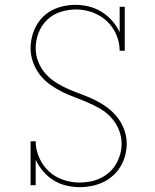

<svg xmlns="http://www.w3.org/2000/svg" viewBox="-20 -763 640 791"><path d="M310 8Q281 8 253 1.5Q225 -5 201 -20Q177 -35 158 -57Q139 -79 127 -105V0H106V-181H127Q127 -146 141.5 -113.5Q156 -81 181 -57.5Q206 -34 239.5 -22.5Q273 -11 307 -11Q329 -11 351 -15Q373 -19 393 -28.5Q413 -38 430 -53Q447 -68 458 -87Q469 -106 475 -127.5Q481 -149 481 -171Q481 -200 470 -227.5Q459 -255 439.5 -277Q420 -299 394.5 -314Q369 -329 342.5 -340.5Q316 -352 288.5 -362Q261 -372 235 -385Q209 -398 185 -415.5Q161 -433 143.5 -456Q126 -479 116 -507Q106 -535 106 -564Q106 -588 112 -612Q118 -636 129.5 -657Q141 -678 158.5 -695Q176 -712 197.5 -722.5Q219 -733 243 -738Q267 -743 291 -743Q319 -743 347 -736Q375 -729 399 -714Q423 -699 442 -677.5Q461 -656 473 -630V-735H494V-554H473Q473 -588 459 -620.5Q445 -653 419.5 -676.5Q394 -700 361 -712Q328 -724 294 -724Q261 -724 229.5 -714Q198 -704 174.5 -681.5Q151 -659 139 -628Q127 -597 127 -564Q127 -535 138 -507.5Q149 -480 168.5 -458.5Q188 -437 213 -421.5Q238 -406 265 -394.5Q292 -383 319.5 -373Q347 -363 373 -350Q399 -337 422.5 -319.5Q446 -302 464 -279Q482 -256 492 -228Q502 -200 502 -171Q502 -146 495.5 -122Q489 -98 476.5 -77Q464 -56 445.5 -39.5Q427 -23 405 -12.5Q383 -2 358.5 3Q334 8 310 8Z"/></svg>

Font: Iosevka Etoile Thin
Style: Regular
Weight: 100
Designer: Belleve Invis
Foundry: Belleve Invis
Version: Version 22.1.2; ttfautohint (v1.8.4)